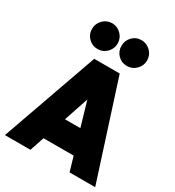

<svg xmlns="http://www.w3.org/2000/svg" viewBox="-215 -1053 1079 1181"><g transform="rotate(30 324.0 -463.0)"><path d="M169 -269H454V-102H169ZM4 0 245 -681H426L645 0H463L300 -558H372L185 0ZM141 -834Q141 -872 168 -899Q195 -926 232 -926Q269 -926 296 -899Q323 -872 323 -834Q323 -797 296.5 -770Q270 -743 232 -743Q194 -743 167.5 -769.5Q141 -796 141 -834ZM350 -834Q350 -872 376 -899Q402 -926 440 -926Q478 -926 505 -899Q532 -872 532 -834Q532 -797 505 -770Q478 -743 440 -743Q402 -743 376 -769.5Q350 -796 350 -834Z"/></g></svg>

Font: Gabarito Black
Style: Regular
Weight: 900
Designer: Leandro Assis / Alvaro Franca / Felipe Casaprima
Foundry: Naipe Foundry
Version: Version 1.000